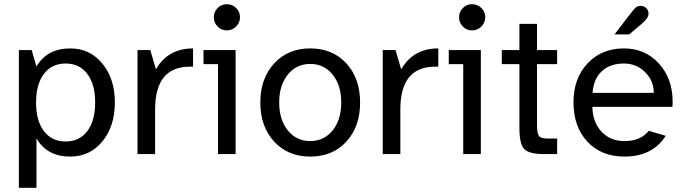

<svg xmlns="http://www.w3.org/2000/svg" viewBox="-20 -735 3257 916"><path d="M396.5 -382.5Q359 -432 293 -432Q227 -432 189.5 -382.5Q152 -333 152 -246Q152 -159 189.5 -109.5Q227 -60 293 -60Q359 -60 396.5 -109.5Q434 -159 434 -246Q434 -333 396.5 -382.5ZM315 12Q204 12 154 -75V161H70V-496H131L154 -418Q205 -504 315 -504Q409 -504 468.5 -431.5Q528 -359 528 -246Q528 -133 468.5 -60.5Q409 12 315 12Z M636 0V-496H697L724 -404Q781 -504 901 -504V-417H886Q720 -417 720 -213V0Z M1000 -653Q1000 -678 1018 -696.5Q1036 -715 1062 -715Q1088 -715 1106.5 -697Q1125 -679 1125 -653Q1125 -627 1106.5 -608.5Q1088 -590 1062 -590Q1036 -590 1018 -608.5Q1000 -627 1000 -653ZM1020 0V-429H951V-496H1104V0Z M1353 -379Q1312 -328 1312 -246Q1312 -164 1353 -113Q1394 -62 1460 -62Q1526 -62 1567 -113Q1608 -164 1608 -246Q1608 -328 1567 -379Q1526 -430 1460 -430Q1394 -430 1353 -379ZM1460 12Q1354 12 1288 -59.5Q1222 -131 1222 -246Q1222 -361 1288 -432.5Q1354 -504 1460 -504Q1567 -504 1632.5 -432.5Q1698 -361 1698 -246Q1698 -131 1632.5 -59.5Q1567 12 1460 12Z M1806 0V-496H1867L1894 -404Q1951 -504 2071 -504V-417H2056Q1890 -417 1890 -213V0Z M2170 -653Q2170 -678 2188 -696.5Q2206 -715 2232 -715Q2258 -715 2276.5 -697Q2295 -679 2295 -653Q2295 -627 2276.5 -608.5Q2258 -590 2232 -590Q2206 -590 2188 -608.5Q2170 -627 2170 -653ZM2190 0V-429H2121V-496H2274V0Z M2542 -138Q2542 -98 2551.5 -86Q2561 -74 2593 -74H2638V0H2575Q2504 0 2481 -24Q2458 -48 2458 -124V-429H2374V-496H2458V-621H2542V-496H2638V-429H2542Z M3036 -707Q3052 -707 3063 -696.5Q3074 -686 3074 -669Q3074 -655 3059.5 -639Q3045 -623 3002 -588Q2987 -576 2982 -571H2912Q2996 -682 3008 -694Q3018 -707 3036 -707ZM3099 -292Q3099 -350 3057.5 -391Q3016 -432 2957 -432Q2891 -432 2851.5 -395.5Q2812 -359 2807 -292ZM3156 -87Q3093 12 2959 12Q2849 12 2782.5 -59Q2716 -130 2716 -247Q2716 -361 2783 -432.5Q2850 -504 2957 -504Q3058 -504 3123.5 -432Q3189 -360 3189 -250Q3189 -232 3188 -225H2806Q2808 -151 2850 -106.5Q2892 -62 2959 -62Q3037 -62 3075 -111Z"/></svg>

Font: Atkinson Hyperlegible Pro
Style: Regular
Weight: 400
Designer: Elliott Scott, Megan Eiswerth, Linus Boman, Theodore Petrosky, Jacob Perez
Foundry: Braille Institute
Version: Version 1.5.1